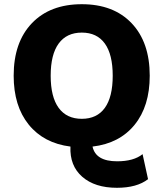

<svg xmlns="http://www.w3.org/2000/svg" viewBox="-20 -690 777 913"><path d="M537 77Q616 77 658 43L684 162Q631 203 536 203Q431 203 371 150.5Q311 98 315 7Q188 -9 116.5 -97.5Q45 -186 45 -330Q45 -489 131.5 -579.5Q218 -670 369 -670Q520 -670 606 -579.5Q692 -489 692 -330Q692 -185 620 -96.5Q548 -8 420 7Q435 77 537 77ZM259 -483Q221 -431 221 -330Q221 -229 259 -177Q297 -125 369 -125Q441 -125 478.5 -177Q516 -229 516 -330Q516 -431 478.5 -483Q441 -535 369 -535Q297 -535 259 -483Z"/></svg>

Font: Elaine Sans
Style: Bold
Weight: 700
Designer: Wei Huang
Foundry: Wei Huang
Version: Version 2.001;December 24, 2019;FontCreator 12.0.0.2547 64-b